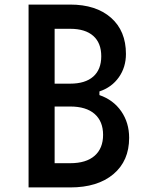

<svg xmlns="http://www.w3.org/2000/svg" viewBox="-20 -820 640 840"><path d="M105 0V-800H287Q400 -800 465.5 -742.5Q531 -685 531 -584Q531 -526 500 -482Q469 -438 415 -420V-404Q476 -383 510.5 -333Q545 -283 545 -217Q545 -116 476 -58Q407 0 287 0ZM219 -106H287Q357 -106 394 -138.5Q431 -171 431 -230Q431 -289 394 -321.5Q357 -354 287 -354H219ZM219 -454H287Q353 -454 388 -485Q423 -516 423 -574Q423 -632 388 -663Q353 -694 287 -694H219Z"/></svg>

Font: Martian Mono Condensed
Style: Regular
Weight: 400
Width: 3
Designer: Roman Shamin
Foundry: Evil Martians
Version: Version 1.000